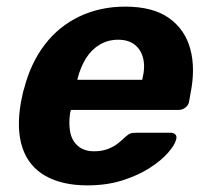

<svg xmlns="http://www.w3.org/2000/svg" viewBox="-20 -550 623 580"><path d="M244 10Q168 10 117.5 -18.5Q67 -47 48 -103Q29 -159 43 -240Q45 -248 47.5 -261.5Q50 -275 53 -283Q73 -360 115.5 -415.5Q158 -471 220.5 -500.5Q283 -530 358 -530Q442 -530 490.5 -495.5Q539 -461 555 -401.5Q571 -342 555 -265L551 -242Q549 -232 540 -225Q531 -218 520 -218H194Q194 -217 193.5 -214.5Q193 -212 192 -210Q187 -178 192 -151.5Q197 -125 215.5 -109Q234 -93 264 -93Q288 -93 306 -100Q324 -107 336.5 -117Q349 -127 356 -134Q367 -144 373 -146.5Q379 -149 391 -149H495Q505 -149 510 -143.5Q515 -138 512 -128Q508 -112 487.5 -88.5Q467 -65 432 -42.5Q397 -20 349.5 -5Q302 10 244 10ZM214 -309H410V-311Q419 -347 412.5 -373.5Q406 -400 387 -415Q368 -430 337 -430Q306 -430 281 -415Q256 -400 239.5 -373.5Q223 -347 214 -311Z"/></svg>

Font: Rubik Light SemiBold
Style: Italic
Weight: 600
Italic angle: -12°
Version: Version 2.104